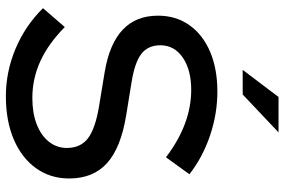

<svg xmlns="http://www.w3.org/2000/svg" viewBox="-177 -780 967 653"><g transform="rotate(90 306.5 -453.5)"><path d="M307.5 10Q223.9 10 145.9 -22.8Q67.8 -55.5 7.8 -116.2L72 -190.4Q129 -134.1 188.3 -107.1Q247.5 -80 313.5 -80Q364.1 -80 402.3 -94.7Q440.5 -109.4 461.9 -136.2Q483.2 -163 483.2 -197.4Q483.2 -244 450.3 -269.2Q417.3 -294.3 341.1 -306.9L224.5 -326.1Q128.2 -342.5 80.8 -387.6Q33.3 -432.6 33.3 -507.5Q33.3 -568.5 65.4 -613.9Q97.4 -659.4 155.6 -684.4Q213.7 -709.3 291.4 -709.3Q366.6 -709.3 440.3 -684.6Q514 -659.8 572.7 -614.2L514.9 -534.5Q401.9 -620.3 285.8 -620.3Q217.6 -620.3 175.8 -591.6Q134 -562.9 134 -515.6Q134 -473.4 163 -450.9Q192 -428.4 258.6 -417.6L371.9 -399.2Q482.7 -381.1 534.9 -334Q587 -286.9 587 -205.2Q587 -141.2 552.1 -92.6Q517.3 -43.9 454.3 -16.9Q391.2 10 307.5 10ZM217.6 -795.4 309.8 -917.3H430.2L301.4 -795.4Z"/></g></svg>

Font: Red Hat Display VF
Style: Regular
Weight: 300
Designer: Pentagram, MCKL
Foundry: Pentagram, MCKL
Version: Version 1.023